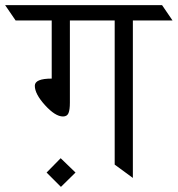

<svg xmlns="http://www.w3.org/2000/svg" viewBox="-78 -695 694 750"><path d="M441 -615V0L370 -52V-615H195V-294Q195 -266 189.5 -253Q184 -240 168 -240Q138 -240 98 -284Q58 -328 58 -360Q58 -388 124 -388V-615H-17L-58 -675H555L596 -615ZM104 -21 159 -77 217 -21 160 35Z"/></svg>

Font: Halant
Style: Regular
Weight: 400
Designer: Hitesh Malaviya (Devanagari), Satya Rajpurohit (Latin)
Foundry: Indian Type Foundry
Version: Version 1.100;PS 1.0;hotconv 1.0.78;makeotf.lib2.5.61930; tt